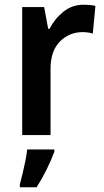

<svg xmlns="http://www.w3.org/2000/svg" viewBox="-20 -572 441 813"><path d="M334 -552Q345 -552 358.5 -551Q372 -550 384 -547L373 -430Q364 -433 351.5 -434.5Q339 -436 330 -436Q273 -436 233.5 -396Q194 -356 194 -280V0H74V-542H167L184 -450H190Q211 -492 248 -522Q285 -552 334 -552ZM210 71Q198 104 178 144.5Q158 185 135 221H64V209Q69 190 75.5 163.5Q82 137 87.5 109.5Q93 82 95 61H210Z"/></svg>

Font: Noto Sans Gujarati SemiCondensed SemiBold
Style: Regular
Weight: 600
Width: 4
Designer: Jelle Bosma - Monotype Design Team, Universal Thirst
Foundry: Monotype Imaging Inc.
Version: Version 2.106; ttfautohint (v1.8.4.7-5d5b)